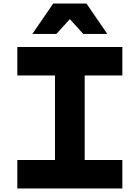

<svg xmlns="http://www.w3.org/2000/svg" viewBox="-20 -1066 790 1086"><path d="M78 0V-161H291V-639H78V-800H672V-639H459V-161H672V0ZM163 -874 281 -1046H469L587 -874H451L326 -1012H424L299 -874Z"/></svg>

Font: Martian Mono SemiExpanded
Style: Bold
Weight: 700
Width: 6
Designer: Roman Shamin
Foundry: Evil Martians
Version: Version 1.000